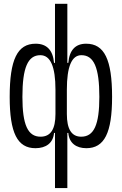

<svg xmlns="http://www.w3.org/2000/svg" viewBox="-20 -752 626 987"><path d="M423.8 9.8C516.6 9.8 556.2 -68.8 556.2 -253.9C556.2 -445.8 516.6 -527.3 422.9 -527.3C367.7 -527.3 336.9 -494.6 331.1 -428.7H326.2V-732.4H262.7V-428.7H257.8C252 -494.6 220.2 -527.3 163.1 -527.3C69.3 -527.3 29.8 -445.8 29.8 -253.9C29.8 -68.8 69.3 9.8 162.1 9.8C216.3 9.8 253.4 -16.6 257.8 -68.8H262.7V214.8H326.2V-68.8H331.1C335.4 -16.6 371.6 9.8 423.8 9.8ZM265.1 -291V-166C265.1 -88.4 240.7 -49.3 188.5 -49.3C123 -49.3 95.2 -110.4 95.2 -253.9C95.2 -404.3 123 -468.3 187.5 -468.3C239.3 -468.3 265.1 -409.7 265.1 -291ZM323.7 -166V-291C323.7 -409.7 348.6 -468.3 398.4 -468.3C462.9 -468.3 490.7 -404.3 490.7 -253.9C490.7 -110.4 462.9 -49.3 397.5 -49.3C347.7 -49.3 323.7 -88.4 323.7 -166Z"/></svg>

Font: Cascadia Mono NF Light
Style: Regular
Weight: 300
Monospace: yes
Designer: Aaron Bell
Foundry: Saja Typeworks
Version: Version 2404.023